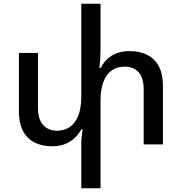

<svg xmlns="http://www.w3.org/2000/svg" viewBox="-20 -780 983 1037"><path d="M680 -504Q736 -504 776.5 -483Q817 -462 838.5 -420.5Q860 -379 860 -317V0H756V-297Q756 -360 728.5 -390Q701 -420 654 -420Q613 -420 584 -400Q555 -380 539 -339Q523 -298 523 -237V237H419V-1Q419 -21 421 -41Q423 -61 426 -81H419Q406 -57 384.5 -36Q363 -15 332.5 -2.5Q302 10 262 10Q206 10 165.5 -11Q125 -32 103.5 -74Q82 -116 82 -177V-494H185V-198Q185 -136 213 -105Q241 -74 288 -74Q328 -74 357.5 -94.5Q387 -115 403 -156Q419 -197 419 -258V-760H523V-514Q523 -489 521.5 -463.5Q520 -438 517 -413H524Q537 -439 558 -459.5Q579 -480 609 -492Q639 -504 680 -504Z"/></svg>

Font: Noto Sans Armenian Medium
Style: Regular
Weight: 500
Designer: Monotype Design Team
Foundry: Monotype Imaging Inc.
Version: Version 2.007